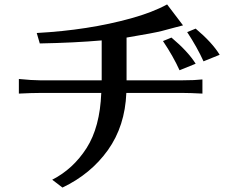

<svg xmlns="http://www.w3.org/2000/svg" viewBox="-20 -804 1040 860"><path d="M64.5 -384.8V-450.2Q124 -444.3 158.2 -444.3H435.5V-623Q313.5 -612.3 158.2 -609.4L144.5 -656.2Q376 -668.9 566.4 -721.7Q662.1 -748 728.5 -784.2L799.8 -690.4Q780.3 -685.5 760.7 -680.2Q741.2 -674.8 705.6 -665.5Q669.9 -656.2 546.9 -635.7V-444.3H798.8Q852.5 -444.3 886.7 -448.2V-384.8Q830.1 -387.7 800.8 -387.7H545.9Q540 -239.3 463.4 -131.8Q386.7 -24.4 259.8 36.1L213.9 1Q307.6 -46.9 367.7 -140.6Q427.7 -234.4 433.6 -387.7H159.2Q124 -387.7 64.5 -384.8ZM710 -620.1 748 -635.7Q822.3 -573.2 856.4 -518.6L784.2 -489.3Q755.9 -551.8 710 -620.1ZM818.4 -660.2 856.4 -675.8Q930.7 -613.3 963.9 -558.6L891.6 -529.3Q863.3 -591.8 818.4 -660.2Z"/></svg>

Font: GenEi LateGo v2
Style: Medium
Weight: 500
Designer: o_tamon (Modified)
Foundry: o_tamon / Adobe Systems Incorporated / FONT 910 / Philipp H. Poll
Version: Version 2.1;Original Version 1.004